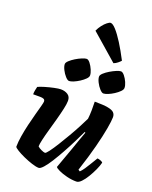

<svg xmlns="http://www.w3.org/2000/svg" viewBox="-177 -1083 936 1179"><g transform="rotate(20 291.0 -494.0)"><path d="M225 0Q208 0 180 -9Q152 -18 123 -31Q94 -44 74 -56.5Q54 -69 52 -75Q52 -106 58.5 -145.5Q65 -185 74.5 -225.5Q84 -266 94 -302Q104 -338 110.5 -362.5Q117 -387 117 -393Q117 -405 108.5 -409Q100 -413 86 -413H39Q39 -427 42 -441.5Q45 -456 47 -464Q61 -471 89.5 -479.5Q118 -488 146.5 -494Q175 -500 189 -500Q216 -500 235 -487.5Q254 -475 254 -448Q254 -429 246.5 -395Q239 -361 228 -320.5Q217 -280 205.5 -240Q194 -200 187 -169Q180 -138 180 -124Q189 -115 205.5 -107.5Q222 -100 230 -100Q236 -100 253 -122.5Q270 -145 292 -180.5Q314 -216 337 -255.5Q360 -295 378.5 -330.5Q397 -366 407 -387Q410 -412 410.5 -444Q411 -476 410 -500Q467 -500 496.5 -494.5Q526 -489 537 -477.5Q548 -466 548 -448Q548 -425 539 -373.5Q530 -322 510.5 -246Q491 -170 459 -73L470 -66Q481 -76 494.5 -96Q508 -116 521.5 -139Q535 -162 545 -178Q554 -178 566.5 -173Q579 -168 581 -163Q576 -142 563.5 -114.5Q551 -87 535 -60.5Q519 -34 502.5 -17Q486 0 471 0Q440 0 408 -8Q376 -16 354 -26.5Q332 -37 329 -44L377 -177Q390 -215 402 -248.5Q414 -282 421 -301L416 -304Q400 -270 379.5 -229Q359 -188 336.5 -147.5Q314 -107 293 -73.5Q272 -40 254 -20Q236 0 225 0ZM442 -565Q432 -565 417.5 -581Q403 -597 392.5 -618Q382 -639 382 -654Q382 -664 396 -677Q410 -690 430 -702Q450 -714 469 -722Q488 -730 498 -730Q509 -730 522 -714Q535 -698 544 -677.5Q553 -657 553 -641Q553 -630 540 -617Q527 -604 508.5 -592Q490 -580 471.5 -572.5Q453 -565 442 -565ZM218 -565Q208 -565 193.5 -581Q179 -597 168.5 -618Q158 -639 158 -654Q158 -664 172 -677Q186 -690 205.5 -702Q225 -714 244.5 -722Q264 -730 274 -730Q285 -730 297.5 -714Q310 -698 319 -677Q328 -656 328 -641Q328 -630 315 -617Q302 -604 283.5 -592Q265 -580 247 -572.5Q229 -565 218 -565ZM437 -761 265 -911Q274 -931 287.5 -948.5Q301 -966 315 -977Q329 -988 337 -988Q351 -988 373.5 -963Q396 -938 423.5 -894.5Q451 -851 481 -793Q475 -786 463 -776Q451 -766 437 -761Z"/></g></svg>

Font: Texturina 12pt Black
Style: Italic
Weight: 900
Italic angle: -11°
Designer: Guillermo Torres Carreño
Foundry: Omnibus-Type
Version: Version 1.002